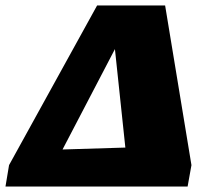

<svg xmlns="http://www.w3.org/2000/svg" viewBox="-82 -680 736 700"><path d="M-62 0 -49 -78 272 -660H520L616 -78L602 0ZM337 -501 146 -135 375 -142Z"/></svg>

Font: Piazzolla Black
Style: Italic
Weight: 900
Italic angle: -11.3°
Designer: Juan Pablo del Peral
Foundry: Huerta Tipografica
Version: Version 1.330